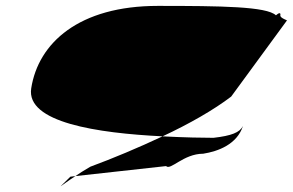

<svg xmlns="http://www.w3.org/2000/svg" viewBox="-20 -574 995 652"><path d="M86 -274C68 -158 310 -122 532 -111C624 -154 706 -201 765 -246L954 -504C961 -504 930 -512 932 -522C934 -533 926 -530 917 -522C886 -552 731 -554 516 -554C248 -554 110 -428 86 -274ZM219 26C169 76 178 62 236 24ZM236 24 544 -10C559 6 603 -52 670 -52C721 -60 785 -84 805 -146C794 -124 766 -113 705 -106C671 -106 608 -107 532 -111C449 -72 363 -36 287 -8C266 4 249 15 236 24Z"/></svg>

Font: Ampere
Style: SCUltExtIta
Weight: 400
Version: Version 1